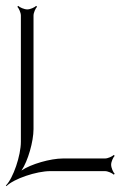

<svg xmlns="http://www.w3.org/2000/svg" viewBox="-42 -582 430 653"><path d="M-22 49 -20 51C5 26 82 0 129 0H315C325 0 340 7 345 12L348 9C343 4 336 -11 336 -22C336 -32 343 -47 348 -52L345 -55C340 -50 325 -43 315 -43H172C130 -43 63 -24 31 -2C53 -34 72 -101 72 -143V-529C72 -539 79 -554 84 -559L81 -562C76 -557 61 -550 51 -550C40 -550 25 -557 20 -562L17 -559C22 -554 29 -539 29 -529V-100C29 -53 3 24 -22 49Z"/></svg>

Font: Armata Saber
Style: Rg
Weight: 400
Designer: Jasper
Foundry: Cannot Into Space Fonts
Version: Version 0.970